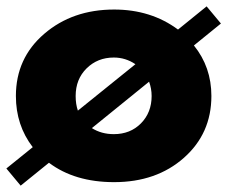

<svg xmlns="http://www.w3.org/2000/svg" viewBox="-27 -558 715 604"><path d="M668 -484 583 -415Q638 -347 638 -256Q638 -138 551.5 -61.5Q465 15 332 15Q208 15 127 -46L38 26L-7 -28L76 -95Q23 -164 23 -256Q23 -375 112 -451.5Q201 -528 332 -528Q448 -528 533 -465L623 -538ZM211 -256Q211 -230 218 -210L399 -356Q368 -377 331 -377Q280 -377 245.5 -343Q211 -309 211 -256ZM331 -136Q383 -136 416.5 -170Q450 -204 450 -256Q450 -279 442 -301L262 -155Q292 -136 331 -136Z"/></svg>

Font: Hussar
Style: BoldWeb
Weight: 700
Foundry: Cannot Into Space Fonts
Version: Version 2.00